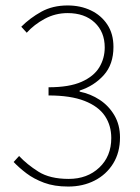

<svg xmlns="http://www.w3.org/2000/svg" viewBox="-20 -672 512 704"><path d="M230 12Q179 12 141.5 -2Q104 -16 77 -36.5Q50 -57 30 -78L50 -100Q79 -69 121 -42.5Q163 -16 232 -16Q300 -16 344 -57.5Q388 -99 388 -166Q388 -212 364.5 -247Q341 -282 290 -302Q239 -322 158 -322V-352Q234 -352 279 -372Q324 -392 344 -425Q364 -458 364 -498Q364 -555 327 -589.5Q290 -624 228 -624Q183 -624 144 -603Q105 -582 78 -552L58 -574Q90 -606 131.5 -629Q173 -652 228 -652Q275 -652 313 -634Q351 -616 373.5 -582Q396 -548 396 -500Q396 -436 360.5 -396.5Q325 -357 272 -340V-336Q312 -328 345.5 -306Q379 -284 399.5 -249Q420 -214 420 -168Q420 -113 395 -72.5Q370 -32 327 -10Q284 12 230 12Z"/></svg>

Font: SourceSans3VF
Style: Regular
Weight: 200
Designer: Paul D. Hunt
Foundry: Adobe
Version: Version 3.052;hotconv 1.1.0;makeotfexe 2.6.0